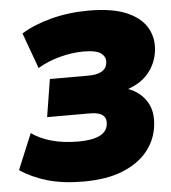

<svg xmlns="http://www.w3.org/2000/svg" viewBox="-52 -765 734 824"><g transform="rotate(-5 315.0 -352.5)"><path d="M275 12Q186 12 119.5 -7.5Q53 -27 3 -61L67 -215Q101 -190 152 -175.5Q203 -161 267 -161Q386 -161 395 -222Q404 -277 328 -277H143L169 -439H334Q409 -439 416 -485Q420 -511 399.5 -527.5Q379 -544 323 -544Q273 -544 219.5 -529.5Q166 -515 125 -490L69 -644Q122 -677 198 -697Q274 -717 360 -717Q464 -717 526 -689.5Q588 -662 612.5 -615.5Q637 -569 628 -513Q620 -464 588.5 -425.5Q557 -387 500 -367Q552 -348 579.5 -303.5Q607 -259 596 -191Q587 -134 548.5 -88Q510 -42 442 -15Q374 12 275 12Z"/></g></svg>

Font: Mulish ExtraBlack
Style: Italic
Weight: 1000
Italic angle: -9°
Designer: Vernon Adams
Foundry: Vernon Adams
Version: Version 3.603; ttfautohint (v1.8.3)